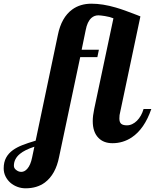

<svg xmlns="http://www.w3.org/2000/svg" viewBox="-229 -769 839 1039"><path d="M-172.4 220.2Q-189.5 205.1 -199.2 185.3Q-209 165.5 -209 142.1Q-209 108.4 -196 84.5Q-183.1 60.5 -158.7 43Q-137.2 27.8 -108.2 16.4Q-79.1 4.9 -36.1 -7.8L84 -579.1Q103 -674.8 162.1 -717.8Q205.1 -749 266.1 -749Q326.7 -749 398.4 -728Q423.3 -720.7 448.2 -711.7Q473.1 -702.6 512.7 -687.5L530.8 -680.2L420.9 -160.2Q417 -147.5 417 -127.9Q417 -107.4 426.8 -99.1Q436.5 -90.8 458 -90.8Q472.7 -90.8 486.6 -97.4Q500.5 -104 512.2 -115.7Q536.6 -140.1 547.9 -179.2H589.8Q552.7 -71.3 483.9 -25.4Q436.5 5.9 379.9 5.9Q332 5.9 304.2 -22.5Q272.9 -53.7 272.9 -113.8Q272.9 -142.1 280.8 -179.2L384.8 -669.9Q366.7 -677.7 338.9 -682.1Q314 -686 303.2 -686Q281.7 -686 265.6 -671.9Q243.2 -651.4 234.9 -606.9L212.9 -500H306.2L297.9 -460H205.1L90.8 80.1Q72.3 174.8 13.7 218.8Q-28.8 250 -90.8 250Q-113.3 250 -134.5 242.2Q-155.8 234.4 -172.4 220.2ZM-81.5 144.5Q-63.5 124.5 -55.2 83L-43 24.9Q-96.2 42.5 -121.6 64Q-153.8 90.8 -153.8 127.9Q-153.8 141.1 -142.6 149.9Q-129.4 161.1 -113.8 161.1Q-96.2 161.1 -81.5 144.5Z"/></svg>

Font: Pattaya
Style: Regular
Weight: 400
Designer: Pablo Impallari / Thai characters Designed by Thanarat Vachiruckul and Suppakit Chalermlarp
Foundry: Pablo Impallari
Version: Version 2.000